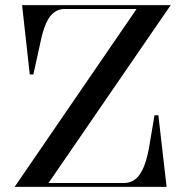

<svg xmlns="http://www.w3.org/2000/svg" viewBox="-20 -728 722 748"><path d="M37 0 512 -693H231Q209 -693 191 -680Q173 -667 159.5 -637Q146 -607 136 -556L110 -438H96L66 -708H645L169 -15H463Q488 -15 507.5 -30Q527 -45 541.5 -81Q556 -117 565 -179L582 -279H597L629 0Z"/></svg>

Font: Kalnia
Style: Regular
Weight: 400
Designer: Frida Medrano
Foundry: Frida Medrano
Version: Version 1.105